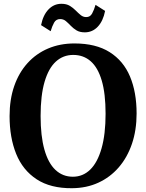

<svg xmlns="http://www.w3.org/2000/svg" viewBox="-20 -981 770 1012"><path d="M360 11Q246.5 12 173.2 -36Q100 -84 65.2 -170Q30.5 -256 30.5 -369Q30.5 -457 55 -527.5Q79.5 -598 125 -648.2Q170.5 -698.5 233.2 -725.2Q296 -752 372.5 -752Q485.5 -752 558 -706.2Q630.5 -660.5 665.2 -577.8Q700 -495 700 -382.5Q700 -295 675.5 -223Q651 -151 605.8 -98.8Q560.5 -46.5 498.2 -18Q436 10.5 360 11ZM364 -49.5Q417 -49.5 455.5 -87Q494 -124.5 515.2 -198.8Q536.5 -273 536.5 -381.5Q536.5 -488 516.2 -556.5Q496 -625 458 -658.2Q420 -691.5 366 -691.5Q313 -691.5 274.5 -656.5Q236 -621.5 215 -550Q194 -478.5 194 -369.5Q194 -264 214 -192.8Q234 -121.5 272.2 -85.5Q310.5 -49.5 364 -49.5ZM427 -810.5Q400.5 -810.5 383.2 -821Q366 -831.5 353 -845.2Q340 -859 327.2 -869.8Q314.5 -880.5 297 -880.5Q275.5 -880.5 265 -861.5Q254.5 -842.5 247 -816.5L196.5 -848.5Q207 -901.5 235.5 -931.2Q264 -961 304 -961Q330 -961 347.5 -950.5Q365 -940 378.5 -926.2Q392 -912.5 405 -901.8Q418 -891 434 -891Q455 -890.5 465.5 -909.8Q476 -929 483.5 -955.5L534 -923.5Q523.5 -870 495.2 -840.2Q467 -810.5 427 -810.5Z"/></svg>

Font: Merriweather 20pt
Style: Bold
Weight: 700
Version: Version 2.100